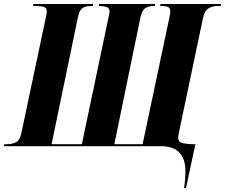

<svg xmlns="http://www.w3.org/2000/svg" viewBox="-40 -734 1130 964"><path d="M884 210Q888 186 889.5 165Q891 144 891 126Q891 0 768 0H-20L-18 -10H-4Q21 -10 40.5 -20Q60 -30 67 -65L188 -636Q192 -655 193.5 -663Q195 -671 195 -678Q195 -695 179 -699.5Q163 -704 138 -704H126L128 -714H428L426 -704H418Q393 -704 376.5 -695Q360 -686 352 -651L219 -10H371L504 -643Q507 -657 508.5 -663.5Q510 -670 510 -676Q510 -694 494.5 -699Q479 -704 459 -704H456L458 -714H739L737 -704H732Q707 -704 690 -693.5Q673 -683 665 -646L534 -10H676L809 -639Q815 -666 815 -674Q815 -694 803.5 -699Q792 -704 772 -704H764L766 -714H1070L1068 -704H1055Q1029 -704 1008.5 -693Q988 -682 980 -647L857 -62Q856 -57 855.5 -52Q855 -47 855 -41Q855 -21 878 -15.5Q901 -10 935 -10H941L894 210Z"/></svg>

Font: Noto Serif Display ExtraCondensed Black
Style: Italic
Weight: 900
Width: 2
Italic angle: -12°
Designer: Monotype Design Team
Foundry: Monotype Imaging Inc.
Version: Version 2.009